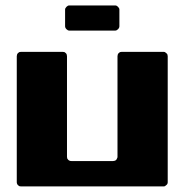

<svg xmlns="http://www.w3.org/2000/svg" viewBox="-20 -667 660 687"><path d="M565.4 -481.4Q568.4 -481.4 570.3 -480.5Q573.2 -478.5 575.2 -476.6Q578.1 -474.6 579.1 -471.7Q580.1 -468.8 580.1 -465.8Q580.1 -460.9 580.1 -455.1Q580.1 -449.2 580.1 -443.4Q580.1 -336.9 580.1 -229.5Q580.1 -122.1 580.1 -15.6Q580.1 -11.7 579.1 -9.8Q578.1 -6.8 575.2 -4.9Q573.2 -2.9 570.3 -1Q568.4 0 565.4 0Q558.6 0 552.7 0Q545.9 0 539.1 0Q418.9 0 297.9 0Q175.8 0 54.7 0Q51.8 0 48.8 -1Q46.9 -2.9 43.9 -4.9Q42 -6.8 41 -9.8Q40 -11.7 40 -15.6Q40 -21.5 40 -26.4Q40 -32.2 40 -38.1Q40 -145.5 40 -252Q40 -359.4 40 -465.8Q40 -468.8 41 -471.7Q42 -474.6 43.9 -476.6Q46.9 -478.5 48.8 -480.5Q51.8 -481.4 54.7 -481.4Q56.6 -481.4 58.6 -481.4Q60.5 -481.4 62.5 -481.4Q97.7 -481.4 133.8 -481.4Q168.9 -481.4 205.1 -481.4Q208 -481.4 210.9 -480.5Q213.9 -478.5 215.8 -476.6Q217.8 -474.6 218.8 -471.7Q219.7 -468.8 219.7 -465.8Q219.7 -461.9 219.7 -457Q219.7 -452.1 219.7 -448.2Q219.7 -362.3 219.7 -276.4Q219.7 -191.4 219.7 -105.5Q219.7 -102.5 220.7 -99.6Q222.7 -96.7 224.6 -94.7Q226.6 -92.8 229.5 -91.8Q231.4 -90.8 235.4 -90.8Q236.3 -90.8 238.3 -90.8Q240.2 -90.8 242.2 -90.8Q278.3 -90.8 313.5 -90.8Q349.6 -90.8 384.8 -90.8Q387.7 -90.8 390.6 -91.8Q393.6 -92.8 395.5 -94.7Q397.5 -96.7 398.4 -99.6Q400.4 -102.5 400.4 -105.5Q400.4 -110.4 400.4 -114.3Q400.4 -119.1 400.4 -123Q400.4 -209 400.4 -294.9Q400.4 -380.9 400.4 -465.8Q400.4 -468.8 401.4 -471.7Q402.3 -474.6 404.3 -476.6Q406.2 -478.5 409.2 -480.5Q412.1 -481.4 415 -481.4Q417 -481.4 418.9 -481.4Q419.9 -481.4 422.9 -481.4Q458 -481.4 493.2 -481.4Q529.3 -481.4 565.4 -481.4ZM212.9 -632.8Q212.9 -637.7 217.8 -642.6Q222.7 -647.5 227.5 -647.5Q268.6 -647.5 309.6 -647.5Q351.6 -647.5 392.6 -647.5Q397.5 -647.5 402.3 -642.6Q407.2 -637.7 407.2 -632.8Q407.2 -618.2 407.2 -602.5Q407.2 -587.9 407.2 -573.2Q407.2 -567.4 402.3 -562.5Q397.5 -557.6 392.6 -557.6Q351.6 -557.6 309.6 -557.6Q268.6 -557.6 227.5 -557.6Q222.7 -557.6 217.8 -562.5Q212.9 -567.4 212.9 -573.2Q212.9 -587.9 212.9 -602.5Q212.9 -618.2 212.9 -632.8Z"/></svg>

Font: pil love
Style: regular
Weight: 400
Designer: pierpaolo belleggia, riccardo antolini, manuela ilari
Foundry: pil communication
Version: Version 1.2